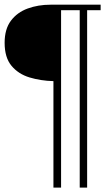

<svg xmlns="http://www.w3.org/2000/svg" viewBox="-26 -619 457 834"><path d="M411.1 -574.7H352.5V195.8H320.3V-574.7H239.3V195.8H206.1V-266.6Q150.4 -268.1 102.1 -282.7Q53.7 -297.4 23.9 -333.3Q-5.9 -369.1 -5.9 -433.1Q-5.9 -492.7 21.5 -529.1Q48.8 -565.4 94.2 -582Q139.6 -598.6 193.4 -598.6H411.1Z"/></svg>

Font: Scheherazade New
Style: Regular
Weight: 400
Designer: SIL International
Foundry: SIL International
Version: Version 4.000